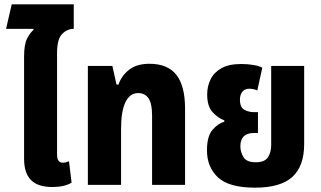

<svg xmlns="http://www.w3.org/2000/svg" viewBox="-20 -852 1481 885"><path d="M221 10Q154 10 122.5 -22.5Q91 -55 91 -120V-590Q91 -647 104.5 -673.5Q118 -700 135 -715L134 -719H8L34 -832H320V-719Q289 -719 266 -695Q243 -671 243 -607V-139Q243 -102 270 -102Q283 -102 298 -109L310 -10Q277 10 221 10Z M385 0V-548H498L517 -462H526Q540 -503 575 -530.5Q610 -558 669 -558Q753 -558 793 -507Q833 -456 833 -351V0H681V-319Q681 -375 664.5 -399Q648 -423 617 -423Q579 -423 558.5 -381.5Q538 -340 538 -257V0Z M1156 13Q1035 13 984.5 -34.5Q934 -82 934 -159Q934 -224 959.5 -253.5Q985 -283 1014 -291V-297Q983 -309 959 -336Q935 -363 935 -417Q935 -454 950.5 -486Q966 -518 1000.5 -537.5Q1035 -557 1092 -557Q1122 -557 1148 -552.5Q1174 -548 1189 -540L1166 -435Q1160 -438 1150.5 -440.5Q1141 -443 1130 -443Q1108 -443 1097 -429Q1086 -415 1086 -393Q1086 -357 1106.5 -346Q1127 -335 1151 -335H1169V-239H1151Q1088 -239 1088 -178Q1088 -151 1102.5 -127.5Q1117 -104 1159 -104Q1200 -104 1215 -127Q1230 -150 1230 -183V-548H1382V-188Q1382 -86 1327.5 -36.5Q1273 13 1156 13Z"/></svg>

Font: Noto Sans Thai Cond ExtBd
Style: Regular
Weight: 800
Width: 3
Designer: Monotype Design Team
Foundry: Monotype Imaging Inc.
Version: Version 2.002; ttfautohint (v1.8.4.7-5d5b)